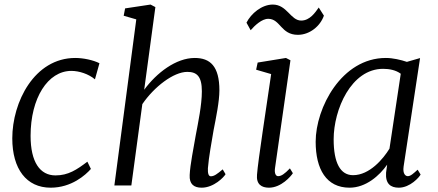

<svg xmlns="http://www.w3.org/2000/svg" viewBox="-20 -826 1949 855"><path d="M205.6 9.8C298.3 9.8 360.8 -46.4 384.8 -73.7L369.1 -106C321.8 -70.3 284.2 -44.9 227.1 -44.9C158.2 -44.9 116.2 -104 116.2 -221.2C116.2 -389.2 192.9 -510.3 297.9 -510.3C332.5 -510.3 374.5 -496.6 402.8 -472.7L422.9 -544.4C395 -558.6 350.6 -567.9 315.4 -567.9C132.8 -567.9 34.7 -371.1 34.7 -210C34.7 -73.7 97.7 9.8 205.6 9.8Z M489.3 0H564.9L613.8 -362.3C666.5 -439.5 752.9 -505.9 814 -505.9C856.4 -505.9 878.9 -486.3 878.9 -419.4C878.9 -358.4 862.3 -280.3 851.6 -223.1C842.3 -168.5 826.7 -92.8 824.7 -46.9C822.3 -5.4 844.2 9.8 877.9 9.8C932.6 9.8 977.5 -37.6 984.4 -50.3L971.7 -71.8C946.8 -50.8 933.6 -41 918.9 -41C908.7 -41 904.8 -53.7 905.8 -76.7C909.7 -127 922.9 -196.8 931.2 -246.6C941.9 -301.3 957 -374.5 957 -423.3C957 -531.7 915.5 -567.9 847.2 -567.9C763.7 -567.9 677.2 -501.5 622.1 -426.3L671.9 -794.4L650.4 -805.7L537.1 -788.6L530.8 -755.9L586.9 -739.7Z M1124.5 -48.3C1120.6 -5.4 1144.5 9.8 1177.7 9.8C1232.4 9.8 1275.4 -41 1284.2 -54.7L1271 -76.2C1246.6 -50.8 1232.4 -41.5 1218.3 -41.5C1209 -41.5 1201.2 -52.7 1204.6 -77.1L1273.4 -557.6L1253.4 -567.9L1127.4 -547.4L1120.6 -515.6L1187.5 -496.1C1166.5 -350.1 1128.9 -109.9 1124.5 -48.3ZM1096.2 -691.4C1114.3 -712.4 1146.5 -742.7 1174.8 -742.2C1229 -741.7 1230.5 -670.9 1306.6 -670.9C1358.9 -670.9 1406.2 -709.5 1422.4 -756.3L1399.4 -792.5C1383.8 -770.5 1359.9 -734.4 1321.3 -734.4C1273.9 -734.4 1258.3 -805.7 1194.8 -805.7C1145.5 -805.7 1098.1 -765.6 1077.6 -725.1Z M1536.6 9.8C1609.4 9.8 1669.9 -43.9 1704.1 -92.8L1699.2 -57.1C1695.8 -8.3 1718.8 9.8 1755.9 9.8C1806.6 9.8 1847.7 -37.6 1853 -48.8L1839.8 -70.3C1820.8 -53.2 1808.6 -41.5 1795.9 -41.5C1786.6 -41.5 1772.5 -50.8 1777.3 -84.5L1850.6 -567.4L1793 -550.8L1792.5 -550.3C1765.1 -559.6 1729.5 -567.9 1698.2 -567.9C1501 -567.9 1385.7 -345.7 1385.7 -194.8C1385.7 -72.8 1433.1 9.8 1536.6 9.8ZM1552.2 -45.9C1495.6 -45.9 1465.8 -100.6 1465.8 -205.6C1465.8 -337.9 1543.5 -519.5 1686 -519.5C1714.4 -519.5 1743.2 -513.7 1764.6 -497.6L1714.4 -164.1C1687 -119.1 1626 -45.9 1552.2 -45.9Z"/></svg>

Font: Merriweather
Style: Light Italic
Weight: 300
Italic angle: -7.5°
Designer: Eben Sorkin
Foundry: Eben Sorkin
Version: Version 1.001